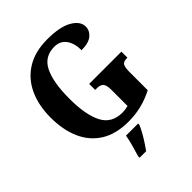

<svg xmlns="http://www.w3.org/2000/svg" viewBox="-260 -860 1217 1217"><g transform="rotate(-45 348.0 -251.5)"><path d="M381 10Q268 10 194.5 -36Q121 -82 84.5 -164.5Q48 -247 48 -358Q48 -466 86 -548.5Q124 -631 199 -677.5Q274 -724 384 -724Q498 -724 556 -690Q614 -656 614 -608Q614 -572 583.5 -546.5Q553 -521 489 -521Q489 -583 461.5 -621Q434 -659 382 -659Q293 -659 255 -581.5Q217 -504 217 -358Q217 -213 257 -135.5Q297 -58 393 -58Q418 -58 445 -65V-211Q445 -251 432 -266.5Q419 -282 387 -282H372V-336H661V-282H653Q625 -282 615.5 -266Q606 -250 606 -207V-45Q551 -17 496 -3.5Q441 10 381 10ZM267 208Q276 178 288 136Q300 94 305 61H414V71Q406 92 391 119Q376 146 358.5 173Q341 200 326 221H267Z"/></g></svg>

Font: Noto Serif Tamil Condensed ExtraBold
Style: Regular
Weight: 800
Width: 3
Designer: Indian Type Foundry, Tom Grace, and the Monotype Design Team
Foundry: Monotype Imaging Inc.
Version: Version 2.004; ttfautohint (v1.8.4.7-5d5b)